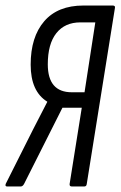

<svg xmlns="http://www.w3.org/2000/svg" viewBox="-33 -675 437 695"><path d="M-7 0Q-16 0 -12 -10L87 -207Q100 -232 112.5 -256.5Q125 -281 138 -306V-307Q78 -344 78 -441Q78 -541 127 -598Q176 -655 269 -655H375Q385 -655 383 -646L281 -9Q280 0 272 0H227Q218 0 219 -9L263 -285H193L54 -9Q49 0 42 0ZM227 -341H273L312 -594H258Q202 -594 171 -555Q140 -516 140 -442Q140 -341 227 -341Z"/></svg>

Font: Sofia Sans Extra Condensed
Style: Italic
Weight: 400
Italic angle: -9°
Designer: Botio Nikoltchev, Ani Petrova
Foundry: lettersoup
Version: Version 4.101; ttfautohint (v1.8.4.7-5d5b)